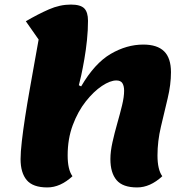

<svg xmlns="http://www.w3.org/2000/svg" viewBox="-20 -795 813 840"><path d="M187 25Q124 25 97 -7Q70 -39 70 -99Q70 -129 75.5 -177Q81 -225 90 -283.5Q99 -342 110 -403.5Q121 -465 131 -521.5Q141 -578 149 -622L93 -702Q146 -733 194 -754Q242 -775 290 -775Q332 -775 348.5 -758.5Q365 -742 365 -704Q365 -663 360.5 -619.5Q356 -576 349 -536Q342 -496 335.5 -466Q329 -436 325 -422L335 -417Q394 -518 464 -559Q534 -600 607 -600Q668 -600 698 -570.5Q728 -541 728 -479Q728 -425 713.5 -364.5Q699 -304 684 -240.5Q669 -177 669 -115Q669 -53 690 -24Q637 25 580 25Q517 25 490 -7Q463 -39 463 -99Q463 -132 472 -172.5Q481 -213 493 -255Q505 -297 514 -334Q523 -371 523 -398Q523 -419 515.5 -431Q508 -443 489 -443Q462 -443 426 -419Q390 -395 355.5 -351.5Q321 -308 298.5 -248Q276 -188 276 -115Q276 -53 297 -24Q244 25 187 25Z"/></svg>

Font: Lemon
Style: Regular
Weight: 400
Designer: Eduardo Rodriguez Tunni
Foundry: Eduardo Rodriguez Tunni
Version: Version 1.003; ttfautohint (v1.8.4.7-5d5b);gftools[0.9.24]